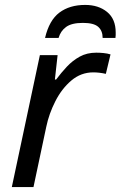

<svg xmlns="http://www.w3.org/2000/svg" viewBox="-20 -760 490 780"><path d="M28 0 142 -536H214L203 -437H208Q229 -465 252 -489.5Q275 -514 304 -530Q333 -546 371 -546Q385 -546 400.5 -544.5Q416 -543 429 -539L410 -460Q383 -466 359 -466Q309 -466 270 -433Q231 -400 205 -349Q179 -298 168 -245L116 0ZM163 -606Q180 -678 221.5 -709Q263 -740 326 -740Q380 -740 415 -711.5Q450 -683 450 -628Q450 -623 450 -617.5Q450 -612 449 -606H397Q397 -635 379 -651Q361 -667 317 -667Q271 -667 248.5 -650.5Q226 -634 218 -606Z"/></svg>

Font: Manna Sans
Style: Italic
Weight: 400
Italic angle: -12°
Designer: Monotype Design Team
Foundry: Monotype Imaging Inc.
Version: Version 2.001.1; ttfautohint (v1.8.2)